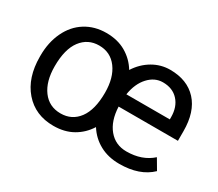

<svg xmlns="http://www.w3.org/2000/svg" viewBox="-103 -756 1115 983"><g transform="rotate(30 454.0 -264.0)"><path d="M47.4 -269Q47.4 -347.2 76.9 -409.2Q106.4 -471.2 159.9 -504.6Q213.4 -538.1 282.7 -538.1Q349.6 -538.1 398.7 -509.5Q447.8 -481 477.5 -432.1Q509.3 -481.9 557.1 -510Q605 -538.1 659.7 -538.1Q760.7 -538.1 817.9 -476.1Q875 -414.1 875 -299.3V-242.7H524.4Q527.8 -159.7 567.9 -111.6Q607.9 -63.5 673.3 -63.5Q765.1 -63.5 823.7 -116.2L859.9 -54.7Q793 9.8 673.3 9.8Q607.4 9.8 557.4 -17.6Q507.3 -44.9 476.6 -93.8Q446.3 -45.4 397.7 -17.8Q349.1 9.8 283.7 9.8Q176.3 9.8 111.8 -64.5Q47.4 -138.7 47.4 -262.7ZM137.7 -258.3Q137.7 -168.9 176.8 -116.2Q215.8 -63.5 283.7 -63.5Q350.6 -63.5 389.6 -116Q428.7 -168.5 428.7 -269Q428.7 -357.9 389.4 -410.9Q350.1 -463.9 282.7 -463.9Q216.8 -463.9 177.2 -411.6Q137.7 -359.4 137.7 -258.3ZM659.7 -463.9Q611.3 -463.9 574.7 -424.1Q538.1 -384.3 527.3 -316.9H784.2V-329.6Q784.2 -390.6 750.7 -427.2Q717.3 -463.9 659.7 -463.9Z"/></g></svg>

Font: Noboto
Style: Regular
Weight: 400
Designer: Google
Version: Version 2.001101; 2014